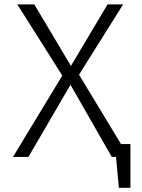

<svg xmlns="http://www.w3.org/2000/svg" viewBox="-20 -725 655 887"><path d="M345.1 -380 539 -59.5H582.6V142.6H529.2L515.9 0H496.4L305.6 -333.3L111.3 0H40L267.7 -375.9L60 -704.6H138.5L307.7 -420.5L476.9 -704.6H548.7Z"/></svg>

Font: Fira Code Fixed Light
Style: Regular
Weight: 300
Monospace: yes
Designer: Carrois Corporate, Edenspiekermann AG, Nikita Prokopov
Foundry: Carrois Corporate, Edenspiekermann AG, Nikita Prokopov
Version: Version 5.002